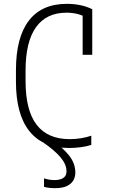

<svg xmlns="http://www.w3.org/2000/svg" viewBox="-20 -760 590 999"><path d="M267 219Q251 219 236.5 217.5Q222 216 209 212V168Q221 172 235 174.5Q249 177 264 177Q280 177 294 173Q308 169 317 159Q326 149 326 131Q326 95 294.5 58Q263 21 203 -20L246 -33Q306 7 339 48.5Q372 90 372 138Q372 159 362.5 177Q353 195 330 207Q307 219 267 219ZM339 10Q203 10 133 -77.5Q63 -165 63 -335V-395Q63 -565 130 -652.5Q197 -740 328 -740Q365 -740 398.5 -733Q432 -726 460 -712V-475H410V-708L433 -666Q389 -694 326 -694Q221 -694 167 -618Q113 -542 113 -393V-338Q113 -186 170.5 -111Q228 -36 343 -36Q373 -36 403 -41Q433 -46 455 -54V-6Q431 2 400 6Q369 10 339 10Z"/></svg>

Font: M PLUS Code Latin SemiExpanded Light
Style: Regular
Weight: 300
Width: 6
Designer: Coji Morishita
Foundry: UNDERFOREST DESIGN
Version: Version 1.002; ttfautohint (v1.8.3)